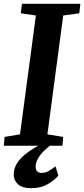

<svg xmlns="http://www.w3.org/2000/svg" viewBox="-24 -763 441 1005"><path d="M-4.2 0 0.2 -46.4 80.7 -59.8 163.8 -682 84.7 -693.4 91.1 -743H396.5L391 -693.4L306.9 -682L224.1 -59.8L306.6 -46.4L302.9 0ZM139 222Q91.9 221.8 69.8 201.1Q47.8 180.5 47.8 151.6Q47.8 119.7 63.7 93.9Q79.6 68.1 104.5 47.5Q129.4 26.9 157.2 10.6Q185.1 -5.6 208.6 -18.3L234.4 -27.4L256.7 -14Q228.5 5 207.4 25.6Q186.2 46.2 174.7 66.9Q163.1 87.6 162.7 107.3Q162.4 127.2 171.2 134.5Q179.9 141.9 193.8 141.9Q213.4 141.9 230.4 132.4Q247.4 123 266.6 107.8L281.6 156.2Q262.3 179.5 225.9 200.8Q189.5 222.2 139 222Z"/></svg>

Font: Merriweather Light
Style: Italic
Weight: 300
Italic angle: -7.8°
Designer: Eben Sorkin
Foundry: Eben Sorkin
Version: Version 2.101